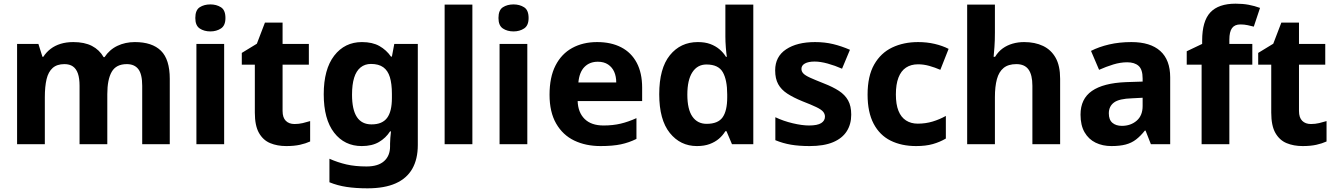

<svg xmlns="http://www.w3.org/2000/svg" viewBox="-20 -785 7267 1045"><path d="M714 -556Q808 -556 856 -508.8Q904 -461.6 904 -356V0H754V-318Q754 -381 733 -408.5Q712 -436 670.2 -436Q612 -436 588 -394Q564 -352 564 -272.8V0H413V-318Q413 -359 404 -384.8Q395 -410.6 377 -423.3Q359 -436 330.5 -436Q290 -436 266.5 -415Q243 -394 233.5 -354.2Q224 -314.3 224 -256V0H73V-546H189L211 -476H215.8Q232 -501 255.5 -519Q279 -537 310 -546.5Q341 -556 379 -556Q439.7 -556 480.4 -535Q521 -514 544 -474H549Q576 -515 619 -535.5Q662 -556 714 -556Z M1200 -546V0H1049V-546ZM1125 -761Q1158 -761 1182.5 -745.5Q1207 -730 1207 -687Q1207 -646 1182.5 -630Q1158 -614 1125 -614Q1091 -614 1067 -630Q1043 -646 1043 -687Q1043 -730 1067 -745.5Q1091 -761 1125 -761Z M1583 -110Q1606 -110 1627.5 -115Q1649 -120 1668 -126V-15Q1644 -4 1612.5 3Q1581 10 1538 10Q1489 10 1450.5 -6Q1412 -22 1389.5 -61.5Q1367 -101 1367 -172V-433H1296V-497L1378 -547L1422 -662H1518V-546H1661V-433H1518V-181Q1518 -145 1535.5 -127.5Q1553 -110 1583 -110Z M1950 -556Q2007 -556 2045 -534.5Q2083 -513 2108 -477H2113L2126 -546H2254V4Q2254 81 2224 133.5Q2194 186 2133.5 213Q2073 240 1980 240Q1917 240 1867 232.5Q1817 225 1773 207V79Q1818 99 1865.5 110Q1913 121 1975 121Q2038 121 2070.5 92Q2103 63 2103 12V-3Q2103 -15 2104.5 -35Q2106 -55 2108 -70H2103Q2080 -34 2042.5 -12Q2005 10 1949 10Q1855 10 1798.5 -63Q1742 -136 1742 -272Q1742 -408 1799 -482Q1856 -556 1950 -556ZM1999 -437Q1966 -437 1942.5 -418Q1919 -399 1907.5 -362Q1896 -325 1896 -270Q1896 -188 1922.5 -148Q1949 -108 2002 -108Q2032 -108 2053 -117Q2074 -126 2087 -143.5Q2100 -161 2106.5 -188Q2113 -215 2113 -252V-274Q2113 -329 2102 -365Q2091 -401 2066 -419Q2041 -437 1999 -437Z M2551 0H2400V-760H2551Z M2850 -546V0H2699V-546ZM2775 -761Q2808 -761 2832.5 -745.5Q2857 -730 2857 -687Q2857 -646 2832.5 -630Q2808 -614 2775 -614Q2741 -614 2717 -630Q2693 -646 2693 -687Q2693 -730 2717 -745.5Q2741 -761 2775 -761Z M3230 -556Q3306 -556 3361 -527.5Q3416 -499 3445.5 -443.5Q3475 -388 3475 -308V-235H3124Q3126 -173 3162 -137.5Q3198 -102 3265 -102Q3316 -102 3358 -112Q3400 -122 3444 -142V-29Q3404 -9 3359.5 0.5Q3315 10 3249 10Q3168 10 3105.5 -20Q3043 -50 3007 -112.5Q2971 -175 2971 -269Q2971 -365 3003.5 -428.5Q3036 -492 3094.5 -524Q3153 -556 3230 -556ZM3234 -449Q3189 -449 3161 -420.5Q3133 -392 3128 -336H3334Q3334 -369 3323 -394Q3312 -419 3289.5 -434Q3267 -449 3234 -449Z M3773 10Q3683 10 3625.5 -61.5Q3568 -133 3568 -272Q3568 -413 3626 -484.5Q3684 -556 3778 -556Q3817 -556 3845.5 -545.5Q3874 -535 3895.5 -517Q3917 -499 3931 -476H3936Q3933 -494 3930.5 -526.5Q3928 -559 3928 -586V-760H4080V0H3964L3934 -71H3928Q3914 -48 3893 -30Q3872 -12 3842.5 -1Q3813 10 3773 10ZM3826 -111Q3888 -111 3913 -146.5Q3938 -182 3938 -255V-271Q3938 -350 3914 -392Q3890 -434 3825 -434Q3776 -434 3748.5 -392Q3721 -350 3721 -270Q3721 -190 3748.5 -150.5Q3776 -111 3826 -111Z M4613 -161Q4613 -109 4588.5 -70.5Q4564 -32 4514 -11Q4464 10 4387 10Q4329 10 4285 2.5Q4241 -5 4200 -22V-147Q4244 -126 4295 -114Q4346 -102 4383 -102Q4429 -102 4449.5 -115Q4470 -128 4470 -150Q4470 -165 4460 -177Q4450 -189 4423 -202Q4396 -215 4347 -234Q4298 -254 4265 -275.5Q4232 -297 4215.5 -327Q4199 -357 4199 -402Q4199 -477 4258.5 -516.5Q4318 -556 4416 -556Q4469 -556 4514.5 -545Q4560 -534 4606 -514L4563 -411Q4525 -428 4485 -439Q4445 -450 4414 -450Q4380 -450 4361 -439.5Q4342 -429 4342 -410Q4342 -396 4352.5 -385Q4363 -374 4389.5 -362Q4416 -350 4464 -331Q4513 -312 4546 -290.5Q4579 -269 4596 -238.5Q4613 -208 4613 -161Z M4966 10Q4887 10 4827.5 -19.5Q4768 -49 4735 -111.5Q4702 -174 4702 -270Q4702 -371 4738 -434Q4774 -497 4836 -526.5Q4898 -556 4977 -556Q5025 -556 5067.5 -546Q5110 -536 5143 -519L5098 -405Q5068 -418 5037.5 -426.5Q5007 -435 4977 -435Q4938 -435 4911 -417Q4884 -399 4870 -362.5Q4856 -326 4856 -271Q4856 -217 4870 -182Q4884 -147 4911 -129.5Q4938 -112 4975 -112Q5018 -112 5056 -123.5Q5094 -135 5128 -154V-31Q5096 -12 5057.5 -1Q5019 10 4966 10Z M5395 -607Q5395 -563 5392.5 -529.5Q5390 -496 5388 -476H5396Q5414 -505 5438 -522Q5462 -539 5491.5 -547.5Q5521 -556 5554 -556Q5613 -556 5657 -535Q5701 -514 5725.5 -470.5Q5750 -427 5750 -356V0H5599V-318Q5599 -377.5 5577.9 -406.7Q5556.8 -436 5511.7 -436Q5468 -436 5442.4 -415.2Q5416.8 -394.4 5405.9 -354.2Q5395 -314.1 5395 -255.9V0H5244V-760H5395Z M6138 -556Q6241 -556 6295 -507.5Q6349 -459 6349 -364V0H6244L6215 -74H6211Q6188 -45 6163.5 -26Q6139 -7 6107 1.5Q6075 10 6029 10Q5981 10 5943 -8.5Q5905 -27 5883 -65Q5861 -103 5861 -161Q5861 -247 5923 -290Q5985 -333 6108 -338L6199 -341V-358Q6199 -407 6177 -426.5Q6155 -446 6115 -446Q6078 -446 6039 -434Q6000 -422 5962 -405L5918 -508Q5961 -530 6016.5 -543Q6072 -556 6138 -556ZM6142 -250Q6071 -248 6043 -227Q6015 -206 6015 -168Q6015 -133 6034.5 -116.5Q6054 -100 6086 -100Q6134 -100 6166.5 -128Q6199 -156 6199 -208V-253Z M6796 -433H6671V0H6520V-433H6439V-506L6523 -546V-564Q6523 -670 6567.5 -717.5Q6612 -765 6705 -765Q6744 -765 6776 -759Q6808 -753 6838 -742L6804 -640Q6789 -644 6770.5 -648Q6752 -652 6731 -652Q6700 -652 6685.5 -632Q6671 -612 6671 -569V-546H6796Z M7115 -110Q7138 -110 7159.5 -115Q7181 -120 7200 -126V-15Q7176 -4 7144.5 3Q7113 10 7070 10Q7021 10 6982.5 -6Q6944 -22 6921.5 -61.5Q6899 -101 6899 -172V-433H6828V-497L6910 -547L6954 -662H7050V-546H7193V-433H7050V-181Q7050 -145 7067.5 -127.5Q7085 -110 7115 -110Z"/></svg>

Font: Noto Sans Lao UI
Style: Regular
Weight: 400
Designer: Monotype Design Team
Foundry: Monotype Imaging Inc.
Version: Version 2.000